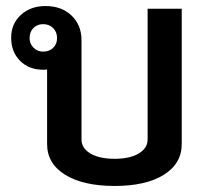

<svg xmlns="http://www.w3.org/2000/svg" viewBox="-20 -606 689 636"><path d="M582 -577V-129Q582 -64 522.5 -27Q463 10 360 10Q256 10 196 -27Q136 -64 136 -129V-376Q132 -375 123 -375Q76 -375 46.5 -404.5Q17 -434 17 -481Q17 -527 49 -556.5Q81 -586 131 -586Q184 -586 217 -554.5Q250 -523 250 -473V-144Q250 -115 279.5 -97.5Q309 -80 360 -80Q410 -80 439.5 -97.5Q469 -115 469 -144V-577ZM169 -480Q169 -500 156 -513Q143 -526 123 -526Q103 -526 90.5 -513Q78 -500 78 -480Q78 -461 91 -448Q104 -435 123 -435Q143 -435 156 -447.5Q169 -460 169 -480Z"/></svg>

Font: Sarabun SemiBold
Style: Regular
Weight: 600
Designer: Suppakit Chalermlarp | Katatrad Co.,Ltd.
Foundry: Cadson Demak Co.,Ltd.
Version: Version 1.000; ttfautohint (v1.6)